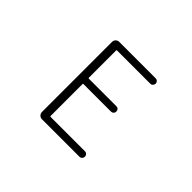

<svg xmlns="http://www.w3.org/2000/svg" viewBox="-140 -1004 1279 1279"><g transform="rotate(45 500.0 -364.5)"><path d="M354.5 0Q339.8 0 330.1 -10.3Q320.3 -20.5 320.3 -35.2V-694.3Q320.3 -709 330.1 -718.8Q339.8 -728.5 354.5 -728.5H697.3Q708 -728.5 715.3 -721.2Q722.7 -713.9 722.7 -703.6Q722.7 -693.4 715.3 -685.5Q708 -677.7 697.3 -677.7H383.8Q379.9 -677.7 379.9 -673.8V-416Q379.9 -412.1 383.8 -412.1H643.6Q654.3 -412.1 661.6 -404.8Q668.9 -397.5 668.9 -386.7Q668.9 -376 661.6 -368.7Q654.3 -361.3 643.6 -361.3H383.8Q379.9 -361.3 379.9 -356.4V-56.6Q379.9 -51.8 383.8 -51.8H708Q718.8 -51.8 726.1 -44.4Q733.4 -37.1 733.4 -26.4Q733.4 -15.6 726.1 -7.8Q718.8 0 708 0Z"/></g></svg>

Font: Gen Jyuu Gothic L Monospace Light
Style: Regular
Weight: 300
Designer: [Source Han Sans]
Ryoko NISHIZUKA  (kana & ideographs); Paul D. Hunt (Latin, Greek & Cyrillic); Wenlong ZHANG  (bopomofo
Version: Version 1.002.20150607